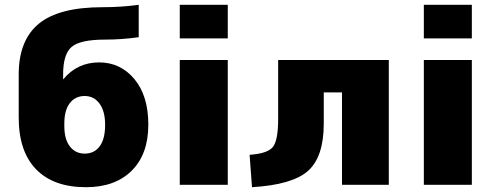

<svg xmlns="http://www.w3.org/2000/svg" viewBox="-20 -770 2069 800"><path d="M558 -615Q488 -605 418 -605Q315 -605 279 -575Q243 -545 243 -460V-440H244Q302 -510 393 -510Q482 -510 540 -440.5Q598 -371 598 -250Q598 -128 529 -59Q460 10 338 10Q203 10 130.5 -64.5Q58 -139 58 -280V-460Q58 -602 141.5 -671Q225 -740 408 -740Q487 -740 558 -750ZM418 -250Q418 -307 394.5 -338.5Q371 -370 333 -370Q294 -370 271 -340.5Q248 -311 248 -255V-245Q248 -190 271 -160Q294 -130 333 -130Q373 -130 395.5 -160.5Q418 -191 418 -250Z M729 0V-520H929V0ZM729 -610V-750H929V-610Z M1600 0H1405V-385H1329V-255Q1329 -117 1264 -58.5Q1199 0 1030 10L1020 -125Q1094 -130 1116.5 -157Q1139 -184 1139 -275V-520H1600Z M1746 0V-520H1946V0ZM1746 -610V-750H1946V-610Z"/></svg>

Font: M PLUS 1p Black
Style: Regular
Weight: 900
Version: Version 1.061